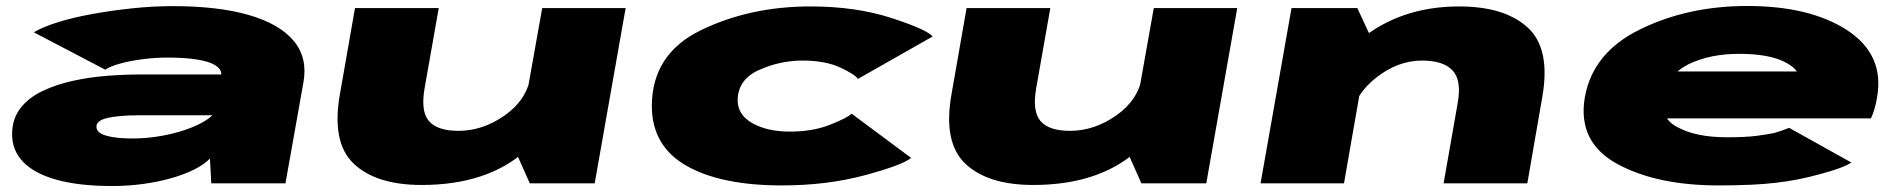

<svg xmlns="http://www.w3.org/2000/svg" viewBox="-20 -613 6350 642"><path d="M355.5 9Q408 9 457.8 2.2Q507.5 -4.5 551 -16.8Q594.5 -29 628 -45.5Q661.5 -62 682 -82.5L686.5 0H934.5L994.5 -337Q1009.5 -419.5 962.2 -476.2Q915 -533 812.2 -562.8Q709.5 -592.5 557.5 -592.5Q492 -592.5 422.8 -585.2Q353.5 -578 288.8 -566.2Q224 -554.5 173 -538.5Q122 -522.5 93 -505L332 -380Q349 -391.5 383 -400.8Q417 -410 458.2 -415.2Q499.5 -420.5 539.5 -420.5Q598.5 -420.5 639 -414Q679.5 -407.5 699.8 -394.8Q720 -382 720 -365V-364H449.5Q397.5 -364 338.2 -359.5Q279 -355 222.8 -342.5Q166.5 -330 120.8 -308Q75 -286 48 -250.8Q21 -215.5 20.5 -166Q20 -110 58 -71Q96 -32 170.8 -11.5Q245.5 9 355.5 9ZM426 -150Q383 -150 355.5 -154.8Q328 -159.5 315.2 -168Q302.5 -176.5 302.5 -189Q302 -199 311 -206.5Q320 -214 337.8 -218.2Q355.5 -222.5 381.8 -225Q408 -227.5 443.5 -227.5H689L689.5 -226.5Q664.5 -204 621.2 -186.8Q578 -169.5 526.2 -159.8Q474.5 -150 426 -150Z M1751.5 0H1968.5L2072 -586H1793L1706.5 -101ZM1447 -586H1167L1116.5 -297.5Q1088 -136.5 1163 -65.5Q1238 5.5 1390 5.5Q1609 5.5 1737.2 -108.8Q1865.5 -223 1876 -283.5L1754 -357.5Q1741 -278.5 1667.5 -227Q1594 -175.5 1513 -175.5Q1442 -175.5 1414 -208.5Q1386 -241.5 1400 -319.5Z M2594 7Q2745 7 2871.5 -27Q2998 -61 3026.5 -85L2827.5 -233Q2815.5 -220 2757 -196.5Q2698.5 -173 2621.5 -173Q2545.5 -173 2496 -201Q2446.5 -229 2446.5 -278Q2447.5 -347.5 2518 -379Q2588.5 -410.5 2663.5 -410.5Q2739.5 -410.5 2790 -387Q2840.5 -363.5 2848.5 -349L3098.5 -491Q3078 -515 2959.5 -553.2Q2841 -591.5 2690 -591.5Q2487 -591.5 2323.2 -511.8Q2159.5 -432 2159.5 -257Q2160.5 -124 2275.8 -58.5Q2391 7 2594 7Z M3796.5 0H4013.5L4117 -586H3838L3751.5 -101ZM3492 -586H3212L3161.5 -297.5Q3133 -136.5 3208 -65.5Q3283 5.5 3435 5.5Q3654 5.5 3782.2 -108.8Q3910.5 -223 3921 -283.5L3799 -357.5Q3786 -278.5 3712.5 -227Q3639 -175.5 3558 -175.5Q3487 -175.5 3459 -208.5Q3431 -241.5 3445 -319.5Z M4195 0H4474L4560.5 -496L4518.5 -586H4298.5ZM4807 0H5087L5137 -288.5Q5165.5 -450.5 5088.2 -521Q5011 -591.5 4859 -591.5Q4662 -591.5 4525.2 -477.8Q4388.5 -364 4377 -302.5L4497 -220.5Q4511 -298.5 4583 -354.5Q4655 -410.5 4735 -410.5Q4806 -410.5 4837 -377.5Q4868 -344.5 4854 -267.5Z M5726 7 5754.5 -154Q5652.5 -154 5591.5 -186.5Q5529 -217 5542.5 -288Q5555.5 -363 5626.5 -398.5Q5698.5 -433 5794.5 -433Q5892.5 -433 5946.5 -406.5Q5977 -391 5988.5 -374H5533.5L5506 -217H6236Q6250 -247 6256.5 -288Q6281.5 -430 6156.5 -512Q6032 -593 5822 -593Q5624 -593 5464.5 -515Q5306.5 -438 5279.5 -289Q5253.5 -139 5386.5 -65.5Q5519 7 5726 7ZM5754.5 -154 5726 7Q5846 7 5919.5 -2Q5991 -10 6066.5 -31Q6141 -50.5 6170.5 -69.5L5962.5 -185.5Q5935 -174.5 5911.5 -168Q5886 -163 5851.5 -158.5Q5815.5 -154 5754.5 -154Z"/></svg>

Font: Anybody ExtraExpanded Black
Style: Italic
Weight: 900
Width: 8
Italic angle: -10°
Version: Version 1.113;gftools[0.9.25]